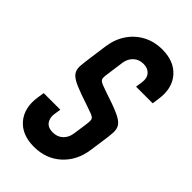

<svg xmlns="http://www.w3.org/2000/svg" viewBox="-236 -845 940 940"><g transform="rotate(45 234.0 -375.0)"><path d="M194.5 16Q111.5 16 68.2 -35Q25 -86 37.5 -169L43 -204H158L152.5 -169Q148 -139.5 162.5 -119.2Q177 -99 210 -99Q241.5 -99 262.2 -118.2Q283 -137.5 287.5 -169L297.5 -239Q300 -257 300.2 -267.5Q300.5 -278 295.5 -284.2Q290.5 -290.5 277.2 -295.8Q264 -301 240 -309Q171 -331.5 135 -347.2Q99 -363 86.2 -380.2Q73.5 -397.5 75.2 -423.8Q77 -450 83.5 -494L95.5 -581Q103.5 -636.5 131.8 -678Q160 -719.5 204 -742.8Q248 -766 303 -766Q385.5 -766 429.2 -715.2Q473 -664.5 460.5 -581L455.5 -546H340.5L345.5 -581Q350.5 -613.5 334 -632.2Q317.5 -651 288 -651Q256.5 -651 235.8 -631.8Q215 -612.5 210.5 -581L198.5 -494Q195.5 -476 195.5 -465.8Q195.5 -455.5 200.5 -449.2Q205.5 -443 218.8 -437.5Q232 -432 256 -424Q325.5 -401.5 361.2 -385.5Q397 -369.5 409.5 -352Q422 -334.5 420.5 -308.2Q419 -282 412.5 -239L402.5 -169Q390.5 -86 334.2 -35Q278 16 194.5 16Z"/></g></svg>

Font: Mohave Light SemiBold
Style: Italic
Weight: 600
Italic angle: -8°
Version: Version 2.003